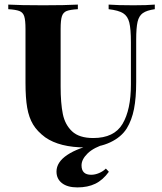

<svg xmlns="http://www.w3.org/2000/svg" viewBox="-20 -628 706 836"><path d="M654 -588Q619 -583 602 -571Q585 -559 579 -533Q573 -507 573 -456V-271Q573 -202 563.5 -153.5Q554 -105 532 -69Q508 -31 460.5 -8.5Q413 14 353 14Q240 14 177 -30Q142 -56 124 -86Q106 -116 98.5 -158.5Q91 -201 91 -268V-502Q91 -540 85.5 -557Q80 -574 64.5 -580Q49 -586 16 -588V-608Q66 -605 168 -605Q265 -605 319 -608V-588Q285 -586 270 -580Q255 -574 249.5 -557Q244 -540 244 -502V-251Q244 -179 253.5 -132Q263 -85 294 -56Q325 -27 386 -27Q477 -27 513.5 -88.5Q550 -150 550 -260V-444Q550 -502 543 -530Q536 -558 516 -570.5Q496 -583 453 -588V-608Q492 -605 561 -605Q621 -605 654 -608ZM335 92Q335 133 377 133Q394 133 411.5 125.5Q429 118 441 106L454 120Q428 156 395 172Q362 188 317 188Q274 188 250 169.5Q226 151 226 119Q226 78 273 46.5Q320 15 406 -3H444Q388 14 361.5 40Q335 66 335 92Z"/></svg>

Font: Playfair Display SC
Style: Bold
Weight: 700
Designer: Claus Eggers Sørensen
Foundry: Claus Eggers Sørensen
Version: Version 1.200; ttfautohint (v1.6)